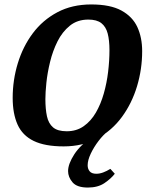

<svg xmlns="http://www.w3.org/2000/svg" viewBox="-20 -648 670 863"><path d="M375 195Q326 195 306 171.5Q286 148 286 121Q286 89 314 45.5Q342 2 405 -41L465 -58Q444 -42 423 -14.5Q402 13 388 42.5Q374 72 374 95Q374 111 383 122Q392 133 413 133Q428 133 444 127Q460 121 476 111L496 133Q479 155 449.5 175Q420 195 375 195ZM266 10Q182 10 131.5 -14.5Q81 -39 59 -88Q37 -137 37 -208Q37 -288 60 -363.5Q83 -439 127.5 -498.5Q172 -558 238 -593Q304 -628 390 -628Q476 -628 526 -600.5Q576 -573 597.5 -526Q619 -479 619 -418Q619 -337 596 -260.5Q573 -184 528.5 -123Q484 -62 418 -26Q352 10 266 10ZM280 -58Q324 -58 356.5 -81Q389 -104 411 -142Q433 -180 446.5 -227.5Q460 -275 466 -325.5Q472 -376 472 -422Q472 -467 464 -497.5Q456 -528 435.5 -544Q415 -560 377 -560Q328 -560 294 -532.5Q260 -505 238.5 -462Q217 -419 205 -369.5Q193 -320 188.5 -276Q184 -232 184 -203Q184 -158 191 -125.5Q198 -93 218.5 -75.5Q239 -58 280 -58Z"/></svg>

Font: Manuale
Style: Bold Italic
Weight: 700
Italic angle: -11°
Version: Version 1.002